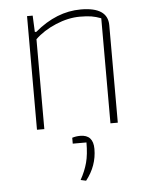

<svg xmlns="http://www.w3.org/2000/svg" viewBox="-51 -514 605 781"><g transform="rotate(-5 251.5 -124.0)"><path d="M88 -464H111L114 -397H120Q209 -472 308 -472Q418 -472 418 -398V0H388V-429Q367 -437 348.5 -440Q330 -443 302 -443Q254 -443 203 -421.5Q152 -400 118 -367V0H88ZM247 219Q266 185 275 151.5Q284 118 284 69H228V45Q243 40 261 40Q314 40 314 98Q314 167 269 224Z"/></g></svg>

Font: Athiti ExtraLight
Style: Regular
Weight: 250
Version: Version 1.032